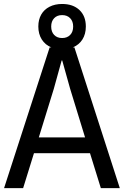

<svg xmlns="http://www.w3.org/2000/svg" viewBox="-20 -972 640 992"><path d="M501 0 445 -180.5H155.5L99.5 0H1L236.5 -727H245.5Q213.5 -740 195.8 -768.2Q178 -796.5 178 -835Q178 -870.5 193 -896.8Q208 -923 236 -937.2Q264 -951.5 301 -951.5Q357.5 -951.5 390.5 -920.2Q423.5 -889 423.5 -835Q423.5 -796 405.8 -768Q388 -740 356 -727H364.5L599 0ZM244.5 -835Q244.5 -807.5 259.8 -791.5Q275 -775.5 301 -775.5Q327 -775.5 342.5 -791.5Q358 -807.5 358 -835Q358 -862 342.5 -878Q327 -894 301 -894Q275 -894 259.8 -878Q244.5 -862 244.5 -835ZM298.5 -659.5 258 -513 180.5 -262H419.5L342.5 -513L301.5 -659.5Z"/></svg>

Font: SplineSansMono30
Style: Regular
Weight: 400
Designer: Eben Sorkin, Mirko Velimirovic
Foundry: Sorkin Type
Version: Version 1.000